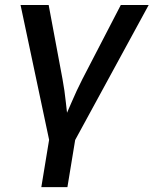

<svg xmlns="http://www.w3.org/2000/svg" viewBox="-20 -556 624 780"><path d="M180.7 17.6 63.5 -535.6H177.7L233.9 -234.9Q242.7 -187.5 247.6 -139.6Q252.4 -91.8 258.3 -44.9H228.5Q250 -91.8 270.3 -139.4Q290.5 -187 314.9 -234.9L470.7 -535.6H584L282.7 17.6ZM147.9 204.1 182.1 -3.9H288.1L253.9 204.1Z"/></svg>

Font: Inter 20pt Medium
Style: Italic
Weight: 500
Italic angle: -9.3988°
Version: Version 4.001;git-66647c0bb